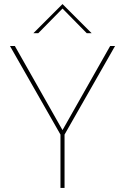

<svg xmlns="http://www.w3.org/2000/svg" viewBox="-20 -923 614 943"><path d="M277 -262 29 -697H53L287 -284L521 -697H545L297 -262V0H277ZM287 -903 430 -760H406L287 -881L168 -760H144Z"/></svg>

Font: Hanken Grotesk Thin
Style: Regular
Weight: 100
Designer: Alfredo Marco Pradil
Foundry: Hanken Design Co.
Version: Version 3.014